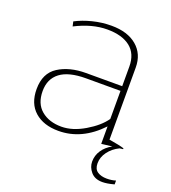

<svg xmlns="http://www.w3.org/2000/svg" viewBox="-124 -600 755 848"><g transform="rotate(20 254.0 -175.5)"><path d="M508 129V147Q475 156 453 156Q417 156 398.5 134Q380 112 380 86Q380 57 396 33Q412 9 441 -7L391 -1V-83Q303 10 193 10Q123 10 81.5 -26.5Q40 -63 40 -131Q40 -206 92 -239Q144 -272 221 -272H391V-364Q391 -424 352.5 -454.5Q314 -485 244 -485Q173 -485 95 -445L90 -467Q124 -485 167.5 -496Q211 -507 256 -507Q332 -507 375.5 -470Q419 -433 419 -370V-31Q469 -23 490 -16V-12L474 -10Q443 5 424 30.5Q405 56 405 85Q405 112 422 123.5Q439 135 466 135Q489 135 508 129ZM391 -250H229Q148 -250 108 -219.5Q68 -189 68 -132Q68 -73 104.5 -42.5Q141 -12 199 -12Q251 -12 307.5 -45.5Q364 -79 391 -118Z"/></g></svg>

Font: Trirong Thin
Style: Regular
Weight: 250
Designer: Katatrad Team
Foundry: CadsonDemak
Version: Version 1.001